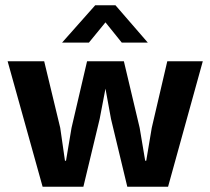

<svg xmlns="http://www.w3.org/2000/svg" viewBox="-20 -710 799 730"><path d="M9 -477H148L209 -224L227 -99H231L252 -224L311 -477H451L511 -224L532 -99H536L557 -224L616 -477H751L619 0H464L402 -258L381 -373L359 -258L297 0H142ZM542 -548H443L381 -625L318 -548H216L342 -690H419Z"/></svg>

Font: Mukta Mahee
Style: Bold
Weight: 700
Designer: Shuchita Grover, Noopur Datye, Girish Dalvi, Yashodeep Gholap
Foundry: Ek Type
Version: Version 2.538;PS 1.000;hotconv 16.6.51;makeotf.lib2.5.65220;